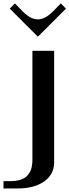

<svg xmlns="http://www.w3.org/2000/svg" viewBox="-46 -876 399 1105"><path d="M171.9 -664.6 10.3 -826.2 39.6 -856.4 83.5 -811.5Q129.4 -764.6 171.9 -764.6Q213.9 -764.6 260.3 -811.5L304.2 -856.4L333.5 -826.2ZM-25.9 208.5V166.5H15.6Q40.5 166.5 60.5 161.6Q80.6 156.7 93.3 149.4Q106 142.1 115.2 130.1Q124.5 118.2 129.4 107.7Q134.3 97.2 137 82.5Q139.6 67.9 140.1 58.3Q140.6 48.8 140.6 35.6V-583.5H265.6V58.1Q265.6 127.9 208.3 168.2Q150.9 208.5 57.1 208.5Z"/></svg>

Font: Gputeks
Style: Bold
Weight: 600
Width: 8
Version: Version 0.9